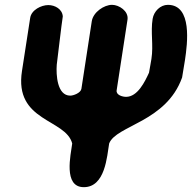

<svg xmlns="http://www.w3.org/2000/svg" viewBox="-20 -541 795 795"><path d="M279 53C273 100 241 234 327 234C416 234 423 106 432 53C461 -22 668 -35 734 -220C736 -231 744 -282 746 -293C756 -360 777 -521 675 -521C644 -521 617 -494 612 -463C603 -408 616 -354 607 -297C606 -288 598 -248 597 -240C580 -203 550 -140 502 -140C488 -140 460 -147 463 -167L508 -460C513 -495 473 -521 444 -521C411 -521 366 -491 360 -453L317 -173C314 -156 284 -145 271 -145C216 -145 212 -232 215 -273C219 -303 235 -443 240 -473C238 -503 208 -520 180 -520C151 -520 110 -500 105 -467L71 -247C38 -36 252 -50 279 53Z"/></svg>

Font: Asimov Print
Style: Regular
Weight: 500
Designer: Google
Version: Version 2.000980: 2014